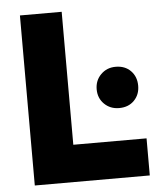

<svg xmlns="http://www.w3.org/2000/svg" viewBox="-52 -774 683 820"><g transform="rotate(-5 289.0 -364.5)"><path d="M64 -729H243V-159H557V0H64ZM363 -386Q363 -424 388.5 -449.5Q414 -475 452 -475Q492 -475 516.5 -450Q541 -425 541 -386Q541 -348 516.5 -323Q492 -298 452 -298Q414 -298 388.5 -323Q363 -348 363 -386Z"/></g></svg>

Font: Mona Sans ExtraBold
Style: Regular
Weight: 800
Designer: Deni Anggara
Foundry: GitHub
Version: Version 2.000